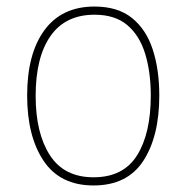

<svg xmlns="http://www.w3.org/2000/svg" viewBox="-20 -557 570 587"><path d="M266 10Q164 10 113.5 -65Q63 -140 63 -265Q63 -393 116 -465Q169 -537 269 -537Q340 -537 383.5 -502Q427 -467 447 -405.5Q467 -344 467 -265Q467 -140 418 -65Q369 10 266 10ZM266 -15Q357 -15 399 -82Q441 -149 441 -265Q441 -336 424 -392Q407 -448 369.5 -480Q332 -512 269 -512Q180 -512 134.5 -447Q89 -382 89 -264Q89 -150 132.5 -82.5Q176 -15 266 -15Z"/></svg>

Font: Noto Sans Mono Condensed Thin
Style: Regular
Weight: 100
Width: 3
Designer: Monotype Design Team
Foundry: Monotype Imaging Inc.
Version: Version 2.014; ttfautohint (v1.8.4.7-5d5b)